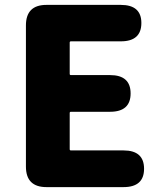

<svg xmlns="http://www.w3.org/2000/svg" viewBox="-20 -765 670 785"><path d="M170 0Q86 0 86 -84V-661Q86 -745 170 -745H474Q558 -745 558 -671Q558 -596 474 -596H270Q265 -596 265 -591V-463Q265 -458 270 -458H430Q514 -458 514 -383Q514 -308 430 -308H270Q265 -308 265 -303V-155Q265 -150 270 -150H485Q569 -150 569 -75Q569 0 485 0Z"/></svg>

Font: Resource Han Rounded TW Heavy
Style: Regular
Weight: 900
Designer: Cyano Hao (round all glyphs); Ryoko NISHIZUKA 西塚涼子 (kana, bopomofo & ideographs); Paul D. Hunt (Latin, Greek & Cyrillic)
Foundry: Cyano Hao
Version: 0.990